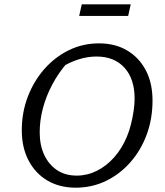

<svg xmlns="http://www.w3.org/2000/svg" viewBox="-20 -861 767 890"><path d="M331 9Q256 9 200 -24Q144 -57 112.5 -117Q81 -177 81 -257Q81 -340 109 -413Q137 -486 186 -541.5Q235 -597 299.5 -628.5Q364 -660 439 -660Q514 -660 569.5 -627Q625 -594 656 -535Q687 -476 687 -395Q687 -310 660 -237Q633 -164 584 -108.5Q535 -53 470.5 -22Q406 9 331 9ZM336 -47Q384 -47 428.5 -69Q473 -91 509 -131.5Q545 -172 568 -227Q579 -253 587 -284.5Q595 -316 599.5 -347.5Q604 -379 604 -404Q604 -495 557 -547Q510 -599 427 -599Q386 -599 343.5 -585.5Q301 -572 260 -546L290 -568Q251 -523 222.5 -469.5Q194 -416 179 -359.5Q164 -303 164 -248Q164 -187 185.5 -142Q207 -97 245 -72Q283 -47 336 -47ZM347 -787 359 -841H586L574 -787Z"/></svg>

Font: Piazzolla 24pt
Style: Italic
Weight: 400
Italic angle: -11.3°
Designer: Juan Pablo del Peral
Foundry: Huerta Tipografica
Version: Version 2.005